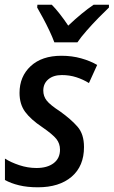

<svg xmlns="http://www.w3.org/2000/svg" viewBox="-20 -786 483 816"><path d="M141 10Q96 10 61 1.5Q26 -7 1 -21V-112Q26 -96 62 -84Q98 -72 135 -72Q181 -72 208 -92.5Q235 -113 235 -150Q235 -176 219.5 -195.5Q204 -215 159 -246Q111 -278 87 -310.5Q63 -343 63 -391Q63 -461 110.5 -505Q158 -549 241 -549Q286 -549 325 -538Q364 -527 393 -510L358 -433Q334 -448 305 -457.5Q276 -467 243 -467Q207 -467 185.5 -449Q164 -431 164 -401Q164 -377 178.5 -358.5Q193 -340 236 -312Q282 -279 309.5 -247.5Q337 -216 337 -161Q337 -80 284.5 -35Q232 10 141 10ZM211 -606Q203 -628 190 -655.5Q177 -683 163 -709Q149 -735 138 -754L139 -766H200Q215 -751 233.5 -727.5Q252 -704 270 -677Q328 -732 378 -766H443V-754Q426 -738 399.5 -711Q373 -684 348 -655.5Q323 -627 309 -606Z"/></svg>

Font: Noto Sans SemiCondensed Medium
Style: Italic
Weight: 500
Width: 4
Italic angle: -12°
Designer: Monotype Design Team
Foundry: Monotype Imaging Inc.
Version: Version 2.013; ttfautohint (v1.8.4.7-5d5b)